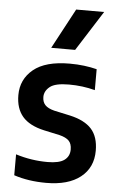

<svg xmlns="http://www.w3.org/2000/svg" viewBox="-56 -847 549 896"><g transform="rotate(5 218.0 -399.0)"><path d="M194.5 10Q111.5 10 43.5 -12.5V-110.5Q116.5 -87.5 192.5 -87.5Q247 -87.5 271.2 -105.2Q295.5 -123 295.5 -155Q295.5 -182 281.8 -196Q268 -210 238 -217.5L164 -233.5Q94.5 -249 62.2 -286.8Q30 -324.5 30 -387Q30 -461 86.5 -507.5Q143 -554 256.5 -554Q292 -554 324 -550Q356 -546 383.5 -539V-441Q325 -456.5 261.5 -456.5Q196.5 -456.5 171.8 -436.2Q147 -416 147 -388.5Q147 -365 160.2 -350.8Q173.5 -336.5 203.5 -329L277.5 -313Q347 -297.5 379.8 -261.2Q412.5 -225 412.5 -159.5Q412.5 -80.5 355.2 -35.2Q298 10 194.5 10ZM163.5 -620 264 -808H395L275.5 -620Z"/></g></svg>

Font: Encode Sans SemiCondensed SemiCondensed SemiBold
Style: Regular
Weight: 600
Width: 4
Designer: Multiple Designers
Foundry: Impallari Type
Version: Version 3.000; ttfautohint (v1.8.3) -l 8 -r 50 -G 200 -x 14 